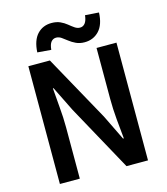

<svg xmlns="http://www.w3.org/2000/svg" viewBox="-136 -1060 1013 1164"><g transform="rotate(-15 371.0 -478.0)"><path d="M94 0V-739H229L458 -325L535 -167H540Q534 -224 528 -290.5Q522 -357 522 -419V-739H647V0H512L284 -415L207 -571H203Q207 -513 213 -448.5Q219 -384 219 -322V0ZM462 -791Q432 -791 408.5 -802Q385 -813 367.5 -827Q350 -841 334 -852Q318 -863 301 -863Q282 -863 269.5 -848Q257 -833 254 -799L168 -806Q172 -881 207 -918.5Q242 -956 297 -956Q328 -956 351 -945.5Q374 -935 391.5 -920.5Q409 -906 425 -895Q441 -884 458 -884Q477 -884 489.5 -899.5Q502 -915 506 -949L592 -943Q589 -867 553 -829Q517 -791 462 -791Z"/></g></svg>

Font: Noto Sans JP SemiBold
Style: Regular
Weight: 600
Designer: Ryoko NISHIZUKA  (kana, bopomofo & ideographs); Paul D. Hunt (Latin, Greek & Cyrillic); Sandoll Communications , Soo-you
Foundry: Adobe
Version: Version 2.004-H2;hotconv 1.0.118;makeotfexe 2.5.65603